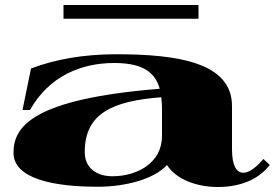

<svg xmlns="http://www.w3.org/2000/svg" viewBox="-20 -732 1107 768"><path d="M371 15C481 15 596 -15 648 -72C684 -15 766 16 851 16C940 16 1013 -13 1059 -72L1034 -96C1006 -65 979 -41 953 -41C926 -41 908 -70 908 -134V-308C908 -483 688 -515 444 -515C315 -515 201 -495 104 -458L70 -292H100C177 -429 307 -480 436 -480C529 -480 597 -457 619 -377C112 -336 34 -227 34 -121C34 -16 197 15 371 15ZM430 -27C366 -27 319 -60 319 -124C319 -279 431 -328 625 -343C627 -329 628 -313 628 -296V-188C628 -80 528 -27 430 -27ZM234 -712V-657H774V-712Z"/></svg>

Font: Sprat Extended Black
Style: Regular
Weight: 900
Width: 9
Designer: Ethan Nakache
Foundry: Collletttivo
Version: Version 2.000;Glyphs 3.2 (3217)